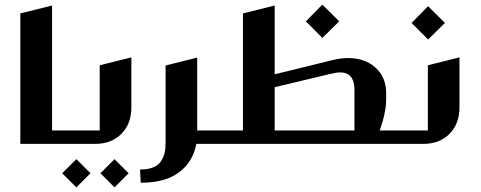

<svg xmlns="http://www.w3.org/2000/svg" viewBox="-20 -622 2079 830"><path d="M205.1 -58.1H272.9Q277.3 -58.1 280.3 -55.2Q283.2 -52.2 283.2 -47.9V-9.8Q283.2 0 272.9 0H67.9V-564L205.1 -598.1Z M547.9 -374V-158.2Q547.9 -86.9 504.9 -43.5Q461.9 0 391.1 0H274.9Q265.1 0 265.1 -9.8V-47.9Q265.1 -58.1 274.9 -58.1H411.1V-339.8ZM310.1 65.9 371.1 127 310.1 188 249 127ZM475.1 65.9 536.1 127 475.1 188 414.1 127Z M695.8 -338.9 832.5 -373V-58.1H899.4Q903.8 -58.1 906.7 -55.2Q909.7 -52.2 909.7 -47.9V-9.8Q909.7 0 899.4 0H828.6Q814.9 76.7 754.9 122.3Q694.8 168 588.4 168L585.4 110.8Q618.7 110.8 641.4 101.8Q664.1 92.8 675.3 75.9Q686.5 59.1 691.2 40.5Q695.8 22 695.8 -2.9Z M1373.5 -602.1 1446.3 -529.8 1373.5 -458 1302.2 -529.8ZM1691.4 0H900.4Q890.6 0 890.6 -9.8V-47.9Q890.6 -58.1 900.4 -58.1H1030.3V-564L1167.5 -598.1V-300.8L1415.5 -361.8Q1453.6 -371.1 1483.4 -371.1Q1558.1 -371.1 1603.8 -329.3Q1649.4 -287.6 1649.4 -219.2V-193.8Q1649.4 -136.2 1621.6 -58.1H1691.4Q1701.2 -58.1 1701.2 -47.9V-9.8Q1701.2 0 1691.4 0ZM1167.5 -58.1H1512.2V-233.9Q1512.2 -309.1 1449.2 -309.1Q1435.5 -309.1 1405.3 -301.8L1167.5 -245.1Z M1830.6 -595.2 1903.3 -522.9 1830.6 -451.2 1759.3 -522.9ZM1966.3 -374V-158.2Q1966.3 -86.9 1923.3 -43.5Q1880.4 0 1809.6 0H1693.4Q1683.6 0 1683.6 -9.8V-47.9Q1683.6 -58.1 1693.4 -58.1H1829.6V-339.8Z"/></svg>

Font: Wesal
Style: Regular
Weight: 700
Designer: Ahmed zaza
Foundry: Ahmed zaza
Version: Version 2.01